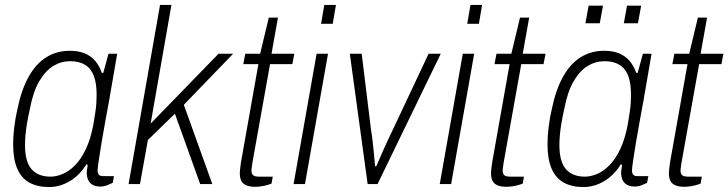

<svg xmlns="http://www.w3.org/2000/svg" viewBox="-20 -743 2940 775"><path d="M178 12Q131 12 98.5 -6Q66 -24 49.5 -62.5Q33 -101 33 -161Q33 -194 37.5 -230Q42 -266 50 -301Q66 -380 95.5 -433Q125 -486 167 -512Q209 -538 261 -538Q296 -538 321 -528Q346 -518 363.5 -498Q381 -478 391 -449H397L418 -526H453L433 -410Q429 -384 421.5 -343Q414 -302 405.5 -256Q397 -210 390 -167.5Q383 -125 378.5 -94.5Q374 -64 374 -55Q374 -44 379 -38Q384 -32 397 -32H440L435 -5Q425 0 412 5Q399 10 385 10Q359 10 345 -3.5Q331 -17 330 -44Q330 -51 331.5 -59.5Q333 -68 334 -77L329 -80Q302 -36 262 -12Q222 12 178 12ZM184 -30Q207 -30 232.5 -40.5Q258 -51 282.5 -75.5Q307 -100 326.5 -141Q346 -182 357 -241Q361 -267 364.5 -288Q368 -309 369 -327.5Q370 -346 370 -362Q370 -406 359 -436Q348 -466 324 -481Q300 -496 263 -496Q227 -496 195.5 -477Q164 -458 139 -416Q114 -374 101 -305Q94 -274 89.5 -247.5Q85 -221 83 -199Q81 -177 81 -157Q81 -90 107.5 -60Q134 -30 184 -30Z M499 0 626 -723H672L588 -244L862 -526H921L722 -320L837 0H788L686 -284L577 -178L545 0Z M1010 11Q987 11 973 4.5Q959 -2 953.5 -14Q948 -26 948 -44Q948 -53 949.5 -63Q951 -73 952 -84L1023 -484H962L970 -526H1030L1065 -672H1102L1076 -526H1168L1160 -484H1070L999 -87Q998 -78 996.5 -69.5Q995 -61 995 -55Q995 -42 1001.5 -36Q1008 -30 1025 -30H1081L1076 -2Q1066 2 1054.5 5Q1043 8 1031 9.5Q1019 11 1010 11Z M1276 -647 1289 -723H1336L1323 -647ZM1165 0 1258 -526H1304L1211 0Z M1464 0 1392 -526H1440L1478 -216Q1481 -200 1484 -174Q1487 -148 1489.5 -121Q1492 -94 1494 -72H1499Q1508 -93 1519.5 -119.5Q1531 -146 1543 -172Q1555 -198 1564 -216L1710 -526H1759L1504 0Z M1866 -647 1879 -723H1926L1913 -647ZM1755 0 1848 -526H1894L1801 0Z M2024 11Q2001 11 1987 4.5Q1973 -2 1967.5 -14Q1962 -26 1962 -44Q1962 -53 1963.5 -63Q1965 -73 1966 -84L2037 -484H1976L1984 -526H2044L2079 -672H2116L2090 -526H2182L2174 -484H2084L2013 -87Q2012 -78 2010.5 -69.5Q2009 -61 2009 -55Q2009 -42 2015.5 -36Q2022 -30 2039 -30H2095L2090 -2Q2080 2 2068.5 5Q2057 8 2045 9.5Q2033 11 2024 11Z M2335 12Q2288 12 2255.5 -6Q2223 -24 2206.5 -62.5Q2190 -101 2190 -161Q2190 -194 2194.5 -230Q2199 -266 2207 -301Q2223 -380 2252.5 -433Q2282 -486 2324 -512Q2366 -538 2418 -538Q2453 -538 2478 -528Q2503 -518 2520.5 -498Q2538 -478 2548 -449H2554L2575 -526H2610L2590 -410Q2586 -384 2578.5 -343Q2571 -302 2562.5 -256Q2554 -210 2547 -167.5Q2540 -125 2535.5 -94.5Q2531 -64 2531 -55Q2531 -44 2536 -38Q2541 -32 2554 -32H2597L2592 -5Q2582 0 2569 5Q2556 10 2542 10Q2516 10 2502 -3.5Q2488 -17 2487 -44Q2487 -51 2488.5 -59.5Q2490 -68 2491 -77L2486 -80Q2459 -36 2419 -12Q2379 12 2335 12ZM2341 -30Q2364 -30 2389.5 -40.5Q2415 -51 2439.5 -75.5Q2464 -100 2483.5 -141Q2503 -182 2514 -241Q2518 -267 2521.5 -288Q2525 -309 2526 -327.5Q2527 -346 2527 -362Q2527 -406 2516 -436Q2505 -466 2481 -481Q2457 -496 2420 -496Q2384 -496 2352.5 -477Q2321 -458 2296 -416Q2271 -374 2258 -305Q2251 -274 2246.5 -247.5Q2242 -221 2240 -199Q2238 -177 2238 -157Q2238 -90 2264.5 -60Q2291 -30 2341 -30ZM2343 -649 2356 -720H2414L2401 -649ZM2498 -649 2511 -720H2568L2555 -649Z M2742 11Q2719 11 2705 4.5Q2691 -2 2685.5 -14Q2680 -26 2680 -44Q2680 -53 2681.5 -63Q2683 -73 2684 -84L2755 -484H2694L2702 -526H2762L2797 -672H2834L2808 -526H2900L2892 -484H2802L2731 -87Q2730 -78 2728.5 -69.5Q2727 -61 2727 -55Q2727 -42 2733.5 -36Q2740 -30 2757 -30H2813L2808 -2Q2798 2 2786.5 5Q2775 8 2763 9.5Q2751 11 2742 11Z"/></svg>

Font: Archivo SemiCondensed Thin
Style: Italic
Weight: 250
Width: 4
Italic angle: -10°
Designer: Hector Gatti
Foundry: Omnibus-Type
Version: Version 2.001